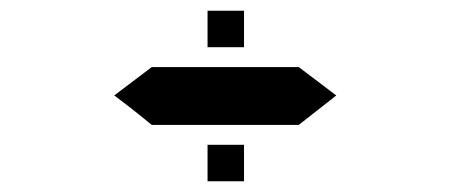

<svg xmlns="http://www.w3.org/2000/svg" viewBox="-20 -475 840 358"><path d="M263 -242Q228 -271 193 -297L263 -350H537L607 -297L537 -242ZM367 -205H435V-137H367ZM367 -455H435V-387H367Z"/></svg>

Font: Digital Numbers
Style: Regular
Weight: 400
Version: Version 001.102